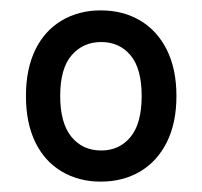

<svg xmlns="http://www.w3.org/2000/svg" viewBox="-20 -734 389 370"><path d="M174 -384Q132 -384 99 -403.5Q66 -423 48 -460Q30 -497 30 -549Q30 -601 48 -638Q66 -675 99 -694.5Q132 -714 174 -714Q217 -714 250 -694.5Q283 -675 301.5 -638Q320 -601 320 -549Q320 -497 301.5 -460Q283 -423 250 -403.5Q217 -384 174 -384ZM175 -444Q210 -444 231.5 -470Q253 -496 253 -549Q253 -602 231.5 -627.5Q210 -653 175 -653Q140 -653 118 -627.5Q96 -602 96 -549Q96 -497 117.5 -470.5Q139 -444 175 -444Z"/></svg>

Font: Nunito Sans 7pt SemiCondensed Medium
Style: Regular
Weight: 500
Width: 4
Designer: Vernon Adams
Foundry: Vernon Adams
Version: Version 3.101;gftools[0.9.27]